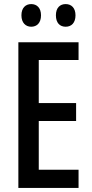

<svg xmlns="http://www.w3.org/2000/svg" viewBox="-20 -921 449 941"><path d="M85 -846C85 -809 106 -790 133 -790C161 -790 181 -809 181 -846C181 -882 161 -901 133 -901C106 -901 85 -883 85 -846ZM254 -846C254 -809 273 -790 302 -790C330 -790 350 -809 350 -846C350 -882 330 -901 302 -901C274 -901 254 -883 254 -846ZM365 0V-89H170V-328H353V-416H170V-627H365V-714H70V0Z"/></svg>

Font: Noto Sans Khmer ExtraCondensed Medium
Style: Regular
Weight: 500
Width: 2
Designer: Danh Hong and the Monotype Design Team
Foundry: Monotype Imaging Inc.
Version: Version 2.004